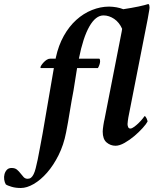

<svg xmlns="http://www.w3.org/2000/svg" viewBox="-162 -720 785 959"><path d="M383 -687Q340 -687 297.5 -670Q255 -653 219 -620.5Q183 -588 156.5 -540.5Q130 -493 117 -433Q117 -431 116.5 -430Q116 -429 116 -427H89Q80 -427 71.5 -421.5Q63 -416 56 -408.5Q49 -401 44.5 -394Q40 -387 40 -383Q40 -381 42 -380H107L51 -54Q43 -14 37.5 18.5Q32 51 26.5 76Q21 101 16.5 119.5Q12 138 6 150Q0 162 -7 167.5Q-14 173 -24 173Q-36 173 -44 164.5Q-52 156 -59.5 146Q-67 136 -77 127.5Q-87 119 -104 119Q-119 119 -127.5 128Q-136 137 -139.5 150Q-143 163 -141 177Q-139 191 -133 201Q-129 204 -121.5 207Q-114 210 -104 213Q-94 216 -82.5 217.5Q-71 219 -58 219Q-28 219 6.5 199Q41 179 73 142.5Q105 106 130.5 55Q156 4 168 -58Q173 -82 177.5 -108.5Q182 -135 186.5 -162Q191 -189 195.5 -215.5Q200 -242 205 -267Q214 -323 223 -380H327Q331 -386 334.5 -396Q338 -406 338 -414Q338 -418 337 -422.5Q336 -427 333 -427H232Q253 -533 284.5 -588Q316 -643 355 -643Q369 -643 382.5 -638.5Q396 -634 408.5 -625.5Q421 -617 431 -604.5Q441 -592 448 -576Q448 -575 447 -569.5Q446 -564 446 -563L360 -124Q359 -121 357.5 -113Q356 -105 354.5 -95.5Q353 -86 352 -77Q351 -68 351 -63Q351 -25 370.5 -8.5Q390 8 415 8Q435 8 460.5 -6.5Q486 -21 509 -40.5Q532 -60 550.5 -80.5Q569 -101 575 -113Q575 -118 570 -129Q565 -140 560 -140Q559 -138 551 -128Q543 -118 532 -107Q521 -96 509 -87Q497 -78 489 -78Q481 -78 478 -85.5Q475 -93 475 -100Q475 -104 476.5 -116Q478 -128 479 -133L572 -606Q574 -615 576 -626.5Q578 -638 580 -649.5Q582 -661 583.5 -669.5Q585 -678 585 -681Q585 -686 584 -692Q583 -698 579 -700Q573 -698 560 -694.5Q547 -691 530 -687.5Q513 -684 493.5 -680.5Q474 -677 454 -674Q446 -677 437.5 -679.5Q429 -682 420 -683.5Q411 -685 401.5 -686Q392 -687 383 -687Z"/></svg>

Font: Vermiglione
Style: Italic
Weight: 400
Italic angle: -11°
Version: Version 1.105